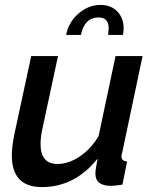

<svg xmlns="http://www.w3.org/2000/svg" viewBox="-20 -751 626 781"><path d="M389 -731Q432 -731 457.5 -704Q483 -677 483 -636Q483 -622 480 -609H420Q422 -629 422 -636Q422 -680 381 -680Q324 -680 309 -609H249Q259 -661 299.5 -696Q340 -731 389 -731ZM28 -120Q28 -151 38 -203L107 -523H216L152 -225Q145 -193 145 -165Q145 -84 214 -84Q258 -84 303 -113.5Q348 -143 381 -197L450 -523H560L477 -130Q474 -121 474 -115Q474 -96 497 -94L478 0Q445 5 432 5Q368 5 368 -45Q368 -60 377 -106Q285 10 150 10Q28 10 28 -120Z"/></svg>

Font: Raleway-v4020 SemiBold
Style: Italic
Weight: 600
Italic angle: -12°
Designer: Matt McInerney, Pablo Impallari, Rodrigo Fuenzalida
Foundry: Matt McInerney, Pablo Impallari, Rodrigo Fuenzalida
Version: Version 4.020;PS 004.020;hotconv 1.0.88;makeotf.lib2.5.64775